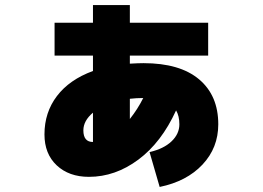

<svg xmlns="http://www.w3.org/2000/svg" viewBox="-20 -660 1040 760"><path d="M804 -570V-440H494V-408Q528 -410 548 -410Q692 -410 768 -346Q844 -282 844 -168Q844 -75 781.5 -8.5Q719 58 612 80L572 -58Q628 -71 659 -100.5Q690 -130 690 -168Q690 -201 677 -223Q619 -96 527.5 -28Q436 40 332 40Q253 40 204.5 -5.5Q156 -51 156 -128Q156 -215 205.5 -280Q255 -345 348 -379V-440H196V-570H348V-640H494V-570ZM547 -272Q520 -272 494 -269V-189Q525 -228 547 -272ZM348 -98V-214Q310 -182 310 -144Q310 -98 348 -98Z"/></svg>

Font: Mplus 1p Black
Style: Regular
Weight: 900
Version: Version 1.061